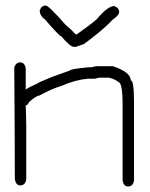

<svg xmlns="http://www.w3.org/2000/svg" viewBox="-20 -677 540 689"><path d="M52.7 -453.1Q68.4 -453.1 72.3 -431.6V-355.5Q82.5 -363.3 113.3 -377Q113.3 -379.4 169.9 -402.3L230.5 -423.8Q230.5 -429.2 296.9 -435.5H308.6Q322.3 -439.5 324.2 -439.5H384.8Q449.2 -418 449.2 -388.7Q460.9 -388.7 460.9 -310.5V-29.3Q457.5 -7.8 439.5 -7.8Q423.8 -7.8 419.9 -29.3V-306.6Q419.9 -363.8 410.2 -378.9Q394.5 -392.6 371.1 -398.4H335.9Q334 -398.4 320.3 -394.5H294.9Q250.5 -390.6 201.2 -369.1Q167.5 -359.4 121.1 -334Q110.4 -334 84 -310.5Q79.1 -298.8 72.3 -298.8Q74.2 -249.5 74.2 -226.6V-33.2Q70.8 -11.7 52.7 -11.7Q36.6 -11.7 33.2 -35.2Q33.2 -166.5 31.2 -435.5Q37.6 -453.1 52.7 -453.1ZM144 -657.2Q154.8 -657.2 214.4 -588.9Q234.4 -572.3 251.5 -553.7H255.4Q300.3 -585 327.6 -608.4Q366.7 -655.3 390.1 -655.3Q407.7 -648.9 407.7 -633.8Q407.7 -622.6 384.3 -606.4Q355.5 -574.7 288.6 -524.4Q281.7 -517.6 251.5 -508.8H245.6Q231.9 -508.8 200.7 -545.9Q194.3 -545.9 142.1 -606.4Q122.6 -620.1 122.6 -639.6Q128.9 -657.2 144 -657.2Z"/></svg>

Font: CEF Fonts CJK Mono
Style: Regular
Weight: 400
Designer: PartyBoss (派对大魔王)
Version: Release 2.25